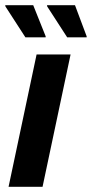

<svg xmlns="http://www.w3.org/2000/svg" viewBox="-25 -720 354 740"><path d="M8 0 116 -510H247L139 0ZM73 -576 -4 -695 -5 -700H103L151 -580V-576ZM234 -576 157 -695 156 -700H264L309 -580V-576Z"/></svg>

Font: Saira Semi Condensed SemiBold
Style: Italic
Weight: 600
Width: 4
Italic angle: -12°
Designer: Hector Gatti with collaboration of the Omnibus-Type team
Foundry: Omnibus-Type
Version: Version 1.001; ttfautohint (v1.8)